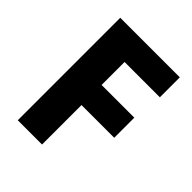

<svg xmlns="http://www.w3.org/2000/svg" viewBox="-201 -830 946 946"><g transform="rotate(45 272.0 -357.0)"><path d="M253 0H84V-714H499V-575H253V-415H481V-275H253Z"/></g></svg>

Font: Noto Kufi Arabic ExtraBold
Style: Regular
Weight: 800
Designer: Monotype Design Team, David Williams, Khaled Hosny
Foundry: Google LLC
Version: Version 2.109; ttfautohint (v1.8.4.7-5d5b)